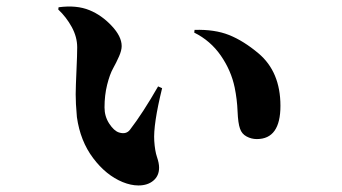

<svg xmlns="http://www.w3.org/2000/svg" viewBox="-20 -546 1040 584"><path d="M213.9 -189.9Q210 -233.9 210.2 -259Q210.4 -284.2 212.6 -331.8Q214.8 -379.4 214.8 -401.9Q214.8 -433.6 198.2 -463.9Q181.6 -494.1 157.2 -517.1L158.2 -523.9Q212.9 -531.2 252 -515.1Q289.1 -500 319.6 -467.5Q350.1 -435.1 350.1 -405.8Q350.1 -392.6 342 -374.3Q334 -356 324 -338.1Q314 -320.3 305.9 -288.3Q297.9 -256.3 297.9 -219.2Q297.9 -191.9 312.3 -169.9Q326.7 -147.9 341.8 -143.1Q363.3 -136.2 375 -150.9Q414.1 -201.7 460.9 -283.2L473.1 -277.8Q445.8 -166.5 449.2 -117.2Q451.2 -86.9 457.5 -68.4Q463.9 -49.8 463.9 -36.1Q463.9 -11.2 446.5 3.4Q429.2 18.1 400.9 18.1Q378.4 18.1 353 7.8Q302.2 -13.2 263.2 -65.2Q224.1 -117.2 213.9 -189.9ZM693.8 -279.8Q683.1 -331.5 651.6 -377Q620.1 -422.4 570.8 -446.8L571.8 -455.1Q632.8 -457 676.8 -439.5Q720.7 -421.9 766.1 -383.8Q833 -327.6 833 -224.1Q833 -123 761.2 -123Q744.6 -123 730 -130.9Q715.3 -138.7 710 -154.8Q704.1 -170.9 702.6 -207.3Q701.2 -243.7 693.8 -279.8Z"/></svg>

Font: Noto Serif JP Black
Style: Regular
Weight: 900
Designer: Ryoko NISHIZUKA  (kana & ideographs); Frank Grießhammer (Latin, Greek & Cyrillic); Wenlong ZHANG  (bopomofo); Sandoll Co
Foundry: Adobe Systems Incorporated
Version: Version 1.001;PS 1.001;hotconv 16.6.54;makeotf.lib2.5.65590